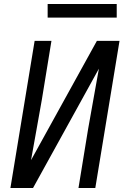

<svg xmlns="http://www.w3.org/2000/svg" viewBox="-20 -939 640 959"><path d="M32 0 153 -735H237L189 -441Q176 -365 162 -289.5Q148 -214 135 -139L464 -735H577L456 0H372L420 -294Q433 -370 447 -445.5Q461 -521 474 -596L145 0ZM218 -851V-919H563V-851Z"/></svg>

Font: Iosevka Extended Oblique
Style: Regular
Weight: 400
Width: 7
Italic angle: -9°
Monospace: yes
Designer: Belleve Invis
Foundry: Belleve Invis
Version: Version 32.0.1; ttfautohint (v1.8.4)